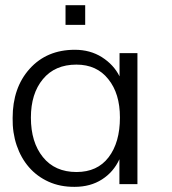

<svg xmlns="http://www.w3.org/2000/svg" viewBox="-20 -704 657 734"><path d="M230.5 -608.9V-684.1H305.7V-608.9ZM272.5 -46.4Q352.1 -46.4 395 -102.5Q438.5 -159.2 438.5 -254.9Q438.5 -346.7 394 -401.4Q350.1 -457 272 -457Q189.9 -457 144 -401.4Q98.1 -346.2 98.1 -254.4Q98.1 -160.2 144 -103.5Q189.9 -46.4 272.5 -46.4ZM265.1 10.3Q210 10.7 165.8 -9.3Q121.6 -29.3 90.8 -64.7Q60.1 -100.1 43.7 -148.4Q27.3 -196.8 28.3 -252.9Q28.3 -368.7 93.3 -440.9Q158.7 -513.7 266.1 -513.7Q324.7 -513.7 369.6 -485.4Q415 -456.5 437 -412.1V-501H505.4V0H436.5V-95.2Q414.1 -46.4 369.9 -18.1Q325.7 10.3 265.1 10.3Z"/></svg>

Font: Ride Light
Style: Regular
Weight: 300
Version: Version 3.000